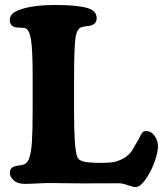

<svg xmlns="http://www.w3.org/2000/svg" viewBox="-20 -733 664 772"><path d="M182.1 2.9Q160.6 2.9 130.4 4.6Q100.1 6.3 79.1 6.3Q50.8 6.3 35.2 -7.8Q19.5 -22 19.5 -38.1Q19.5 -56.2 35.6 -63Q43.9 -66.4 66.9 -69.3Q88.9 -72.8 97.2 -96.2Q105.5 -119.1 108.4 -163.3Q111.3 -207.5 111.3 -294.9V-425.3Q111.3 -531.7 104.7 -573.2Q98.1 -614.7 81.1 -619.6Q75.2 -621.6 61.5 -621.8Q47.9 -622.1 41 -623.5Q19.5 -629.4 19.5 -650.9Q19.5 -667 28.3 -676.3Q37.1 -685.5 59.6 -693.8Q109.9 -712.9 204.6 -712.9Q291 -712.9 331.5 -700.7Q368.7 -689.9 368.7 -659.7Q368.7 -635.3 341.3 -629.4Q337.4 -628.9 331.1 -628.2Q324.7 -627.4 319.1 -626.5Q313.5 -625.5 307.1 -623.5Q288.6 -618.2 283.2 -578.1Q277.8 -538.1 277.8 -407.2V-278.8Q277.8 -140.6 290 -104Q294.9 -87.9 318.1 -83Q341.3 -78.1 387.7 -78.1Q418.9 -78.1 436.8 -81.5Q454.6 -85 473.1 -94.2Q486.8 -101.1 497.3 -111.6Q507.8 -122.1 512 -129.2Q516.1 -136.2 525.9 -153.8Q533.2 -164.1 540.3 -179Q547.4 -193.8 552.5 -200Q557.6 -206.1 566.9 -206.1Q587.9 -206.1 601.6 -186.8Q615.2 -167.5 615.2 -145.5Q615.2 -120.1 601.1 -81.1Q586.9 -42 565.2 -11.5Q543.5 19 525.4 19Q513.7 19 493.4 11.5Q473.1 3.9 458 3.9Q426.8 3.9 379.4 4.2Q332 4.4 313 4.4Q286.6 4.4 244.4 3.7Q202.1 2.9 182.1 2.9Z"/></svg>

Font: Cooper*
Style: Bold
Weight: 700
Designer: Owen Earl
Foundry: indestructible type*
Version: Version 0.001